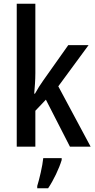

<svg xmlns="http://www.w3.org/2000/svg" viewBox="-20 -780 504 1021"><path d="M168 -391V-760H69V0H168V-191L224 -250L352 0H462L290 -321L451 -540H343L210 -352C195 -331 179 -306 166 -282H162C165 -318 168 -354 168 -391ZM308 71V61H210C206 103 189 174 178 209V221H236C265 178 294 117 308 71Z"/></svg>

Font: Noto Sans Gujarati Condensed Medium
Style: Regular
Weight: 500
Width: 3
Designer: Jelle Bosma - Monotype Design Team, Universal Thirst
Foundry: Monotype Imaging Inc.
Version: Version 2.106